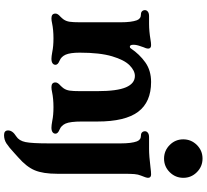

<svg xmlns="http://www.w3.org/2000/svg" viewBox="-56 -720 1020 948"><g transform="rotate(90 454.0 -246.0)"><path d="M47 -10Q47 -16 51 -22Q55 -28 61 -33Q71 -43 76 -50Q85 -63 87.5 -80.5Q90 -98 90 -130V-332Q90 -385 80 -412Q76 -422 69 -427Q62 -432 50 -432Q41 -432 35.5 -437.5Q30 -443 30 -452Q30 -460 37.5 -466Q45 -472 60 -472H98Q133 -472 175 -479Q192 -482 203 -482Q220 -482 220 -467Q220 -459 213 -444Q211 -436 209 -432Q201 -411 201 -395Q201 -377 211 -377Q216 -377 219 -382Q248 -425 288 -453.5Q328 -482 385 -482Q484 -482 532 -418Q580 -354 580 -217V-140Q580 -83 590 -60Q600 -38 620 -30Q640 -22 640 -10Q640 -1 632.5 4.5Q625 10 610 10Q599 10 577 6Q549 0 509 0Q467.3 0 434 7Q422 10 410 10Q387 10 387 -10Q387 -16 391 -22Q395 -28 401 -33Q411 -43 416 -50Q425 -63 427.5 -80.5Q430 -98 430 -130V-217Q430 -314 411 -358Q392 -402 354.9 -402Q329 -402 302.5 -376Q276 -350 258 -289.5Q240 -229 240 -129.5Q240 -82.8 250 -59.9Q260 -38 280 -30Q300 -22 300 -10Q300 -1 292.5 4.5Q285 10 270 10Q259 10 237 6Q209 0 169 0Q127.3 0 94 7Q82 10 70 10Q47 10 47 -10ZM624 224Q624 202 653 184Q675 170 681.5 138Q688 106 688 23V-332Q688 -385 678 -412Q674 -422 667 -427Q660 -432 648 -432Q639 -432 633.5 -437.5Q628 -443 628 -452Q628 -460 635.5 -466Q643 -472 658 -472H716Q750 -472 806 -479Q829 -482 841 -482Q858 -482 858 -467Q858 -458 847 -432Q841 -418 839.5 -399Q838 -380 838 -343V-332V-18Q838 51 821 92Q804 133 757 174L736 193Q707 220 688.5 232Q670 244 647 244Q624 244 624 224ZM668 -640.8Q668 -680 695.8 -708Q723.6 -736 762.8 -736Q802 -736 830 -708.2Q858 -680.4 858 -641.2Q858 -602 830.2 -574Q802.4 -546 763.2 -546Q724 -546 696 -573.8Q668 -601.6 668 -640.8Z"/></g></svg>

Font: Raigarh
Style: Regular
Weight: 400
Designer: jaikishan Patel
Foundry: MagicType
Version: Version 1.000;FEAKit 1.0